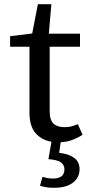

<svg xmlns="http://www.w3.org/2000/svg" viewBox="-20 -668 432 912"><path d="M256 8Q196 8 158 -26Q120 -60 120 -132V-446H28V-496L133 -509L160 -648H224L212 -508H360V-446H216V-140Q216 -98 234 -81Q252 -64 286 -64Q307 -64 323.5 -69Q340 -74 350 -78L372 -28Q360 -19 329 -5.5Q298 8 256 8ZM210 88 226 -4H270L261 58Q307 63 332.5 82Q358 101 358 136Q358 175 326.5 199.5Q295 224 236 224Q211 224 194.5 220.5Q178 217 170 214L182 172Q191 175 203.5 177.5Q216 180 232 180Q286 180 286 136Q286 115 269 103Q252 91 210 88Z"/></svg>

Font: Source Serif 4 Caption
Style: Regular
Weight: 400
Designer: Frank Grießhammer
Foundry: Adobe Systems Incorporated
Version: Version 4.004;hotconv 1.0.117;makeotfexe 2.5.65602